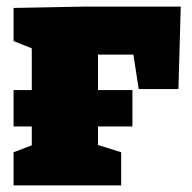

<svg xmlns="http://www.w3.org/2000/svg" viewBox="-20 -560 580 580"><path d="M21 -536 232 -540H526L519 -291H399L383 -395H276V-288H380V-178H276V-122L346 -100V0H21V-100L76 -121V-178H21V-288H76V-414L21 -436Z"/></svg>

Font: Bitter Pro Black
Style: Regular
Weight: 900
Designer: Sol Matas, and Bitter project Authors
Foundry: Sol Matas
Version: Version 1.010